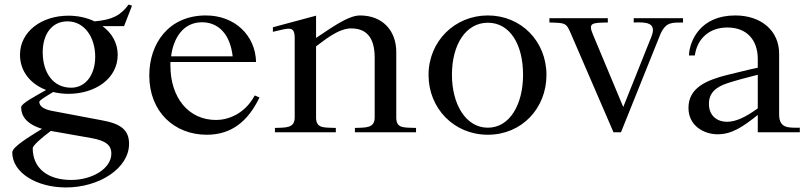

<svg xmlns="http://www.w3.org/2000/svg" viewBox="-20 -582 3547 845"><path d="M281 -169C398 -169 498 -235 498 -341C498 -393 472 -437 431 -467H526L561 -557L546 -562C512 -516 477 -495 396 -488C363 -504 323 -513 281 -513C163 -513 68 -443 68 -341C68 -267 115 -212 183 -186C140 -161 73 -127 73 -110C73 -72 96 -36 165 -15C109 20 34 64 34 89C34 178 141 243 270 243C418 243 548 158 548 51C548 -10 512 -38 426 -53L209 -94C172 -101 153 -115 153 -134C153 -140 179 -156 214 -177C235 -172 258 -169 281 -169ZM124 70C124 59 162 25 204 -6L208 -5L384 26C443 37 470 55 470 94C470 160 386 210 293 210C192 210 124 160 124 70ZM168 -352C168 -429 206 -488 277 -488C352 -488 399 -418 399 -332C399 -253 357 -196 293 -196C214 -196 168 -262 168 -352Z M637 -250C637 -89 748 11 890 11C998 11 1071 -47 1122 -153L1101 -162C1057 -79 982 -54 931 -54C809 -54 730 -153 730 -293V-309H1107C1104 -426 1014 -514 886 -514C723 -514 637 -391 637 -250ZM733 -334C743 -414 786 -484 869 -484C941 -484 993 -432 1004 -334Z M1629 -328V-65C1629 -16 1587 -21 1542 -19V0H1811V-19C1756 -21 1724 -16 1724 -65V-353C1724 -446 1665 -514 1564 -514C1509 -514 1425 -450 1371 -415V-513L1181 -462V-442C1254 -459 1277 -470 1277 -413V-65C1277 -16 1235 -21 1190 -19V0H1458V-19C1405 -21 1371 -16 1371 -65V-378C1402 -400 1467 -457 1525 -457C1592 -457 1629 -418 1629 -328Z M2127 11C2277 11 2385 -106 2385 -252C2385 -400 2274 -514 2127 -514C1981 -514 1866 -400 1866 -252C1866 -106 1977 11 2127 11ZM1969 -253C1969 -387 2031 -482 2127 -482C2224 -482 2282 -387 2282 -253C2282 -123 2224 -20 2127 -20C2030 -20 1969 -123 1969 -253Z M2398 -483V-502H2655V-483C2583 -482 2568 -481 2590 -429L2723 -111L2847 -421C2872 -484 2822 -485 2769 -483V-502H2986V-483C2938 -482 2912 -487 2887 -433L2713 0H2680L2492 -435C2472 -482 2468 -481 2398 -483Z M3315 -325V-284C3271 -275 3232 -264 3184 -253C3087 -229 3010 -195 3010 -107C3010 -27 3080 9 3138 9C3200 9 3247 -22 3315 -76V0H3500V-20C3453 -20 3409 -15 3409 -78V-346C3409 -445 3332 -514 3216 -514C3063 -514 3015 -404 3012 -338H3038C3048 -411 3101 -461 3181 -461C3268 -461 3314 -405 3315 -325ZM3100 -125C3100 -170 3127 -199 3185 -217C3219 -228 3260 -239 3315 -253V-105C3258 -64 3217 -46 3179 -46C3139 -46 3100 -70 3100 -125Z"/></svg>

Font: Ortica Linear
Style: Regular
Weight: 400
Designer: Benedetta Bovani
Foundry: Collletttivo
Version: Version 2.000;Glyphs 3.1.2 (3151)